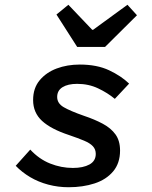

<svg xmlns="http://www.w3.org/2000/svg" viewBox="-20 -774 640 806"><path d="M268 12Q224 12 182.5 1Q141 -10 106.5 -30.5Q72 -51 46 -78L107 -146Q144 -106 190.5 -87.5Q237 -69 286 -69Q329 -69 355.5 -83.5Q382 -98 382 -128Q382 -147 370 -160Q358 -173 333 -183.5Q308 -194 270 -207Q194 -232 156.5 -266.5Q119 -301 119 -354Q119 -404 146.5 -437Q174 -470 218 -486.5Q262 -503 315 -503Q387 -503 438 -479Q489 -455 522 -423L462 -359Q432 -384 392 -403Q352 -422 304 -422Q265 -422 242.5 -408Q220 -394 220 -367Q220 -340 247.5 -324Q275 -308 332 -288Q377 -273 411.5 -254.5Q446 -236 465 -209.5Q484 -183 484 -142Q484 -89 455 -54.5Q426 -20 377 -4Q328 12 268 12ZM304 -577 217 -713 267 -754 367 -649H371L515 -754L555 -710L421 -577Z"/></svg>

Font: Source Code Pro SemiBold
Style: Italic
Weight: 600
Italic angle: -11°
Monospace: yes
Designer: Paul D. Hunt, Teo Tuominen
Foundry: Adobe Systems Incorporated
Version: Version 1.016;hotconv 1.0.116;makeotfexe 2.5.65601